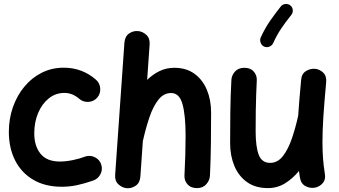

<svg xmlns="http://www.w3.org/2000/svg" viewBox="-20 -901 1741 985"><path d="M479 -400.4Q461.9 -380.4 434.6 -378.4Q407.2 -376.5 387.2 -393.6Q352.1 -424.3 310.5 -424.3Q265.1 -424.3 230.2 -396.2Q195.3 -368.2 175.5 -321.3Q155.8 -274.4 155.8 -216.8Q155.8 -151.9 188 -112.1Q220.2 -72.3 287.1 -72.3Q317.4 -72.3 353.5 -79.6Q389.6 -86.9 419.4 -98.6Q444.8 -106 468.8 -93.3Q492.7 -80.6 500 -54.7Q507.3 -28.8 494.4 -5.4Q481.4 18.1 456.1 25.9Q412.6 41 374.5 49.1Q336.4 57.1 297.4 57.1Q211.4 57.1 150.6 21.2Q89.8 -14.6 57.6 -78.1Q25.4 -141.6 25.4 -224.6Q25.4 -291.5 46.1 -350.8Q66.9 -410.2 104.5 -455.8Q142.1 -501.5 193.6 -527.6Q245.1 -553.7 307.1 -553.7Q401.9 -553.7 472.2 -492.2Q492.2 -475.1 494.1 -447.8Q496.1 -420.4 479 -400.4Z M629.9 64.5Q606 62 587.2 44.4Q568.4 26.9 570.8 -4.4L618.2 -681.2Q620.6 -713.9 641.8 -728.8Q663.1 -743.7 687.5 -741.7Q711.9 -739.7 731 -721.9Q750 -704.1 747.6 -672.4L734.9 -491.2Q763.7 -519.5 798.6 -536.4Q833.5 -553.2 874 -553.2Q935.5 -553.2 977.8 -522.5Q1020 -491.7 1041.5 -439.7Q1063 -387.7 1063 -323.7Q1063 -245.6 1062 -163.6Q1061 -81.5 1057.1 0.5Q1055.7 24.4 1038.3 44.2Q1021 64 990.2 64Q959 64 942.1 44.9Q925.3 25.9 926.3 0.5Q929.2 -57.6 930.7 -108.2Q932.1 -158.7 932.1 -205.6Q932.1 -309.1 916.3 -366.5Q900.4 -423.8 857.9 -423.8Q819.3 -423.8 792.2 -388.9Q765.1 -354 746.6 -299.1Q728 -244.1 714.4 -183.6Q713.9 -180.7 712.9 -178.2L700.2 4.4Q697.8 37.1 676 51.8Q654.3 66.4 629.9 64.5Z M1653.3 -479Q1643.6 -374.5 1638.9 -301.5Q1634.3 -228.5 1634.3 -173.3Q1634.3 -127 1637.2 -88.1Q1640.1 -49.3 1646.5 -10.3Q1651.9 19.5 1636.5 37.6Q1621.1 55.7 1599.1 61Q1573.7 66.9 1548.8 54.7Q1523.9 42.5 1518.6 9.8Q1515.6 -7.3 1513.7 -23.9Q1481.9 15.1 1442.1 39.6Q1402.3 64 1354.5 64Q1290.5 64 1247.3 33.2Q1204.1 2.4 1182.4 -49.8Q1160.6 -102.1 1160.6 -165.5Q1160.6 -243.7 1161.6 -325.4Q1162.6 -407.2 1167 -489.7Q1168 -514.2 1185.3 -533.7Q1202.6 -553.2 1233.4 -553.2Q1265.1 -553.2 1281.7 -534.2Q1298.3 -515.1 1297.4 -489.7Q1295.4 -451.2 1294.2 -413.6Q1293 -376 1292.2 -331.8Q1291.5 -287.6 1291.5 -228.5Q1291.5 -147 1307.6 -106.2Q1323.7 -65.4 1365.7 -65.4Q1404.3 -65.4 1431.4 -100.3Q1458.5 -135.3 1477.3 -190.2Q1496.1 -245.1 1509.3 -305.7L1509.8 -308.1Q1512.2 -347.2 1516.1 -392.6Q1520 -438 1524.9 -491.2Q1527.3 -522.5 1549.8 -536.4Q1572.3 -550.3 1597.2 -547.9Q1620.6 -545.4 1638.4 -528.1Q1656.2 -510.7 1653.3 -479ZM1469.2 -873.5Q1480.5 -864.7 1481.9 -850.3Q1483.4 -835.9 1474.6 -824.7Q1447.3 -790.5 1424.3 -757.1Q1401.4 -723.6 1381.3 -679.7Q1375.5 -667 1361.6 -661.6Q1347.7 -656.2 1335 -662.1Q1322.8 -667.5 1317.4 -681.4Q1312 -695.3 1317.4 -708.5Q1340.3 -758.3 1366.7 -795.9Q1393.1 -833.5 1420.4 -867.7Q1429.2 -878.9 1443.8 -880.4Q1458.5 -881.8 1469.2 -873.5Z"/></svg>

Font: Mikhak Bold
Style: Regular
Weight: 700
Designer: Amin Abedi
Version: Version 3.3